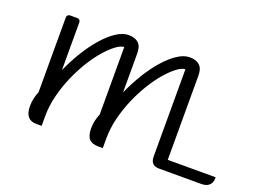

<svg xmlns="http://www.w3.org/2000/svg" viewBox="-107 -960 1597 1201"><g transform="rotate(20 691.5 -360.0)"><path d="M214 0Q139 0 139 -91Q139 -118 144.5 -143Q150 -168 160 -191V-690Q160 -698 166 -704Q172 -710 180 -710H230Q238 -710 244 -704Q250 -698 250 -690V-371Q281 -441 320 -504.5Q359 -568 401.5 -616Q444 -664 486.5 -692Q529 -720 567 -720Q593 -720 610.5 -713Q628 -706 638.5 -694Q649 -682 653 -665.5Q657 -649 657 -630V-371Q688 -441 727 -504.5Q766 -568 808.5 -616Q851 -664 893.5 -692Q936 -720 974 -720Q1000 -720 1017.5 -713Q1035 -706 1045.5 -694Q1056 -682 1060 -665.5Q1064 -649 1064 -630V-70H1383Q1383 -48 1377 -34.5Q1371 -21 1361 -13.5Q1351 -6 1338.5 -3Q1326 0 1313 0H1033Q1021 0 1010.5 -2.5Q1000 -5 992 -11.5Q984 -18 979 -29.5Q974 -41 974 -60V-640Q952 -640 920 -616.5Q888 -593 852.5 -552.5Q817 -512 782.5 -456.5Q748 -401 720 -336.5Q692 -272 674.5 -202.5Q657 -133 657 -63V0H627Q585 0 565.5 -21.5Q546 -43 546 -91Q546 -118 551.5 -143Q557 -168 567 -191V-640Q545 -640 513 -616.5Q481 -593 445.5 -552.5Q410 -512 375.5 -456.5Q341 -401 313 -336.5Q285 -272 267.5 -202.5Q250 -133 250 -63V0Z"/></g></svg>

Font: Warnes
Style: Regular
Weight: 400
Designer: Eduardo Rodriguez Tunni
Foundry: Eduardo Rodriguez Tunni
Version: Version 1.001